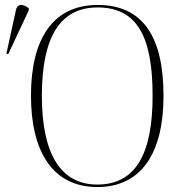

<svg xmlns="http://www.w3.org/2000/svg" viewBox="-20 -745 734 775"><path d="M13 -526 96 -703V-712C74 -729 50 -733 44 -703L6 -529ZM373 10C554 10 640 -132 640 -358C640 -595 558 -725 374 -725C196 -725 105 -591 105 -359C105 -131 194 10 373 10ZM373 0C223 0 149 -127 149 -358C149 -593 221 -715 374 -715C536 -715 596 -593 596 -358C596 -125 528 0 373 0Z"/></svg>

Font: Noto Serif Display SemiCondensed ExtraLight
Style: Regular
Weight: 200
Width: 4
Designer: Monotype Design Team
Foundry: Monotype Imaging Inc.
Version: Version 2.009